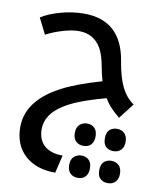

<svg xmlns="http://www.w3.org/2000/svg" viewBox="-90 -572 837 975"><g transform="rotate(10 328.5 -84.5)"><path d="M531 -8Q505 -29 485.5 -49.5Q466 -70 452 -95Q299 -54 236 -11Q154 41 154 117Q154 172 187.5 201.5Q221 231 282 231L260 323Q161 323 103 270Q45 217 45 125Q45 48 97 -12Q136 -59 210 -98.5Q284 -138 416 -176Q411 -193 406 -214.5Q401 -236 396 -263Q369 -406 254 -406Q219 -406 173 -392.5Q127 -379 87 -358L46 -440Q88 -466 147.5 -482Q207 -498 265 -498Q458 -498 491 -293Q505 -210 528.5 -162.5Q552 -115 592 -87ZM377 164Q353 164 338 149.5Q323 135 323 107Q323 77 339 63Q355 49 377 49Q400 49 415 63Q430 77 430 107Q430 134 416 149Q402 164 377 164ZM531 164Q509 164 493.5 150.5Q478 137 478 107Q478 76 493.5 62.5Q509 49 531 49Q555 49 570 64Q585 79 585 107Q585 134 570.5 149Q556 164 531 164ZM377 329Q353 329 338 314.5Q323 300 323 272Q323 242 339 228Q355 214 377 214Q400 214 415 228Q430 242 430 272Q430 299 416 314Q402 329 377 329ZM531 329Q509 329 493.5 315.5Q478 302 478 272Q478 241 493.5 227.5Q509 214 531 214Q555 214 570 229Q585 244 585 272Q585 299 570.5 314Q556 329 531 329Z"/></g></svg>

Font: Noto Kufi Arabic Medium
Style: Regular
Weight: 500
Designer: Monotype Design Team, David Williams, Khaled Hosny
Foundry: Google LLC
Version: Version 2.109; ttfautohint (v1.8.4.7-5d5b)